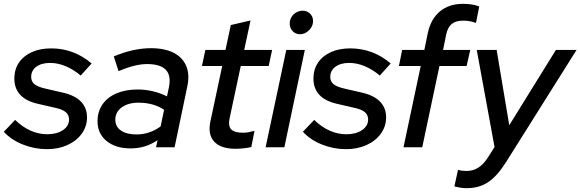

<svg xmlns="http://www.w3.org/2000/svg" viewBox="-35 -770 3035 1004"><path d="M211 10Q145 10 84 -14.5Q23 -39 -15 -81L44 -143Q82 -106 124.5 -87Q167 -68 212 -68Q262 -68 294 -89.5Q326 -111 326 -145Q326 -169 309 -183.5Q292 -198 255 -206L168 -226Q103 -240 71.5 -273.5Q40 -307 40 -359Q40 -407 64 -442.5Q88 -478 131.5 -497.5Q175 -517 233 -517Q292 -517 345.5 -497Q399 -477 444 -438L387 -375Q349 -407 308 -424Q267 -441 227 -441Q182 -441 155 -421Q128 -401 128 -368Q128 -344 145 -330Q162 -316 201 -307L288 -287Q354 -273 387 -240Q420 -207 420 -156Q420 -109 392.5 -71Q365 -33 317.5 -11.5Q270 10 211 10Z M648 6Q570 6 522.5 -32.5Q475 -71 475 -136Q475 -186 500.5 -223.5Q526 -261 573.5 -281.5Q621 -302 685 -302Q726 -302 765.5 -292.5Q805 -283 838 -266L848 -312Q861 -374 832.5 -404.5Q804 -435 734 -435Q704 -435 668.5 -426.5Q633 -418 585 -398L560 -475Q615 -498 663 -508Q711 -518 753 -518Q826 -518 873 -494Q920 -470 939 -424.5Q958 -379 944 -316L878 0H781L789 -37Q756 -15 721.5 -4.5Q687 6 648 6ZM679 -67Q713 -67 744.5 -77.5Q776 -88 805 -109L823 -196Q768 -233 689 -233Q635 -233 601.5 -208.5Q568 -184 568 -144Q568 -108 597.5 -87.5Q627 -67 679 -67Z M1197 8Q1120 8 1085.5 -29Q1051 -66 1065 -134L1127 -425H1021L1039 -509H1144L1172 -639L1275 -663L1242 -509H1388L1370 -425H1224L1166 -153Q1157 -112 1173.5 -94Q1190 -76 1236 -76Q1251 -76 1264.5 -78.5Q1278 -81 1296 -86L1279 -1Q1262 3 1239.5 5.5Q1217 8 1197 8Z M1354 0 1462 -509H1559L1452 0ZM1534 -591Q1511 -591 1495.5 -607Q1480 -623 1480 -646Q1480 -665 1489 -680.5Q1498 -696 1514 -705Q1530 -714 1548 -714Q1571 -714 1586.5 -698.5Q1602 -683 1602 -660Q1602 -642 1592.5 -626.5Q1583 -611 1567.5 -601Q1552 -591 1534 -591Z M1775 10Q1709 10 1648 -14.5Q1587 -39 1549 -81L1608 -143Q1646 -106 1688.5 -87Q1731 -68 1776 -68Q1826 -68 1858 -89.5Q1890 -111 1890 -145Q1890 -169 1873 -183.5Q1856 -198 1819 -206L1732 -226Q1667 -240 1635.5 -273.5Q1604 -307 1604 -359Q1604 -407 1628 -442.5Q1652 -478 1695.5 -497.5Q1739 -517 1797 -517Q1856 -517 1909.5 -497Q1963 -477 2008 -438L1951 -375Q1913 -407 1872 -424Q1831 -441 1791 -441Q1746 -441 1719 -421Q1692 -401 1692 -368Q1692 -344 1709 -330Q1726 -316 1765 -307L1852 -287Q1918 -273 1951 -240Q1984 -207 1984 -156Q1984 -109 1956.5 -71Q1929 -33 1881.5 -11.5Q1834 10 1775 10Z M2075 0 2165 -425H2051L2068 -509H2184L2202 -597Q2218 -671 2265.5 -710.5Q2313 -750 2387 -750Q2409 -750 2432 -746.5Q2455 -743 2471 -736L2454 -650Q2438 -656 2422 -659Q2406 -662 2386 -662Q2348 -662 2327 -644.5Q2306 -627 2298 -589L2282 -509H2424L2405 -425H2263L2173 0Z M2406 214Q2389 214 2373 211.5Q2357 209 2341 205L2360 118Q2368 121 2380 122.5Q2392 124 2405 124Q2438 124 2465.5 107Q2493 90 2516 54L2551 -1L2458 -509H2562L2628 -115L2872 -509H2980L2611 78Q2565 151 2517.5 182.5Q2470 214 2406 214Z"/></svg>

Font: Red Hat Display SemiBold
Style: Italic
Weight: 600
Italic angle: -12°
Designer: Pentagram, MCKL
Foundry: Pentagram, MCKL
Version: Version 1.023